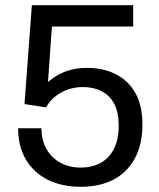

<svg xmlns="http://www.w3.org/2000/svg" viewBox="-20 -706 611 738"><path d="M290.2 12Q218.2 12 163.9 -15Q109.7 -42 79.7 -92.5Q49.7 -143 49.7 -213H139.4Q139.4 -166.3 159.4 -132Q179.3 -97.8 213.6 -79.8Q247.9 -61.8 290.2 -61.8Q332.9 -61.8 365.8 -79.3Q398.6 -96.9 417.4 -132.9Q436.3 -168.9 436.3 -224Q436.3 -273.8 419.1 -306.6Q401.9 -339.4 370.7 -355.4Q339.5 -371.4 297.8 -371.4Q267.8 -371.4 240.7 -361.8Q213.6 -352.2 192.2 -335.1Q170.7 -318 157 -293.3L74.1 -306L102.5 -686H491.9V-603.9H179.6L164.4 -390.4Q180.7 -405 202.2 -417.4Q223.6 -429.9 252 -437.5Q280.4 -445.1 315.6 -445.1Q374.9 -445.1 422.8 -422Q470.6 -398.9 499 -350.8Q527.4 -302.8 527.4 -226.8Q527.4 -151.8 498.8 -98.1Q470.3 -44.4 417.3 -16.2Q364.2 12 290.2 12Z"/></svg>

Font: Archivo SemiBold
Style: Regular
Weight: 600
Designer: Hector Gatti
Foundry: Omnibus-Type
Version: Version 2.001